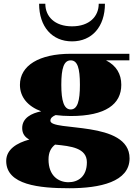

<svg xmlns="http://www.w3.org/2000/svg" viewBox="-20 -786 725 1021"><path d="M356 -169C542 -169 625 -232 625 -335C625 -392 599 -437 544 -465H668V-500H357H356C189 -500 86 -438 86 -335C86 -270 127 -221 199 -194C148 -184 98 -159 98 -105C98 -75 113 -56 136 -44C70 -26 13 8 13 70C13 198 190 215 349 215C512 215 669 181 669 56C669 -148 248 -85 248 -144C248 -159 261 -168 276 -174C301 -171 327 -169 356 -169ZM356 -204C320 -204 306 -250 306 -335C306 -424 320 -465 356 -465C392 -465 405 -424 405 -335C405 -249 392 -204 356 -204ZM221 -766H188C188 -644 257 -566 363 -566C469 -566 538 -644 538 -766H505C505 -699 456 -646 363 -646C270 -646 221 -699 221 -766ZM238 62C238 24 251 0 273 -17C358 -9 442 1 442 77C442 154 394 183 344 183C292 183 238 150 238 62Z"/></svg>

Font: Sprat Condensed Black
Style: Regular
Weight: 900
Designer: Ethan Nakache
Foundry: Collletttivo
Version: Version 2.000;Glyphs 3.2 (3217)